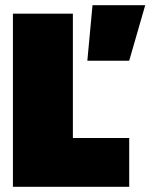

<svg xmlns="http://www.w3.org/2000/svg" viewBox="-20 -723 582 743"><path d="M318 -488 338 -703H542L480 -488ZM480 0H30V-670H262V-189H480Z"/></svg>

Font: Titillium Web Black
Style: Regular
Weight: 900
Version: Version 1.002;PS 35.000;hotconv 1.0.70;makeotf.lib2.5.55311